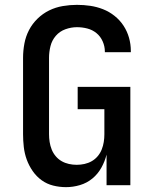

<svg xmlns="http://www.w3.org/2000/svg" viewBox="-20 -763 640 791"><path d="M252 8Q225 8 199 1.5Q173 -5 151.5 -20.5Q130 -36 114.5 -58.5Q99 -81 90 -106Q81 -131 78 -157.5Q75 -184 75 -210V-525Q75 -554 80.5 -583.5Q86 -613 99.5 -639Q113 -665 134.5 -686Q156 -707 182.5 -720Q209 -733 238.5 -738Q268 -743 297 -743Q325 -743 352 -739Q379 -735 404.5 -725Q430 -715 452 -697.5Q474 -680 489 -657Q504 -634 511.5 -607.5Q519 -581 519 -553V-548H412V-551Q412 -572 403 -592.5Q394 -613 377.5 -626.5Q361 -640 340 -645.5Q319 -651 297 -651Q273 -651 249.5 -642.5Q226 -634 210 -615.5Q194 -597 188 -573Q182 -549 182 -525V-210Q182 -194 184.5 -178Q187 -162 193 -147Q199 -132 209.5 -119.5Q220 -107 234 -99Q248 -91 264 -87.5Q280 -84 296 -84Q312 -84 328 -87.5Q344 -91 358 -99Q372 -107 382.5 -119.5Q393 -132 399 -147Q405 -162 407.5 -178Q410 -194 410 -210V-313H300V-405H517V0H419V-126Q412 -98 397.5 -72Q383 -46 360.5 -27.5Q338 -9 309.5 -0.5Q281 8 252 8Z"/></svg>

Font: Iosevka Semibold Extended
Style: Regular
Weight: 600
Width: 7
Monospace: yes
Designer: Belleve Invis
Foundry: Belleve Invis
Version: Version 32.5.0; ttfautohint (v1.8.4)